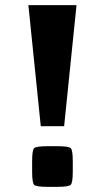

<svg xmlns="http://www.w3.org/2000/svg" viewBox="-20 -720 406 744"><path d="M104.5 -55.5V-95Q104.5 -138 112.2 -145.8Q120 -153.5 164 -153.5H202Q246 -153.5 254 -146Q262 -138.5 262 -95V-55.5Q262 -11.5 254 -3.8Q246 4 202 4H164Q120 4 112.2 -3.8Q104.5 -11.5 104.5 -55.5ZM138 -231 90 -700H276.5L228.5 -231Z"/></svg>

Font: Science Gothic
Style: Regular
Weight: 400
Designer: Thomas Phinney, Vassil Kateliev, Brandon Buerkle
Foundry: Font Detective LLC
Version: Version 1.018